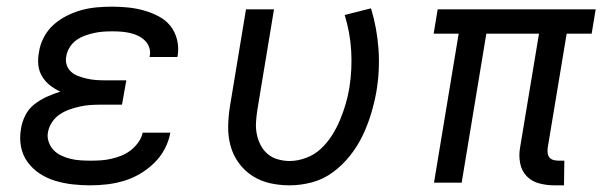

<svg xmlns="http://www.w3.org/2000/svg" viewBox="-20 -548 1840 576"><path d="M251 8Q224 8 197.5 5Q171 2 146 -5.5Q121 -13 99.5 -27Q78 -41 63 -61.5Q48 -82 43 -108Q38 -134 43 -162Q46 -182 56 -202Q66 -222 83.5 -235.5Q101 -249 121 -258Q141 -267 161 -273Q144 -281 130 -292Q116 -303 106.5 -318.5Q97 -334 95 -353Q93 -372 97 -392Q100 -414 111.5 -436Q123 -458 141 -474Q159 -490 181 -501Q203 -512 225.5 -518Q248 -524 271 -526Q294 -528 316 -528Q341 -528 365 -525.5Q389 -523 412 -516.5Q435 -510 456 -499Q477 -488 491 -470.5Q505 -453 511 -429.5Q517 -406 513 -381L512 -377H429V-379Q432 -392 428 -404.5Q424 -417 415 -426Q406 -435 394.5 -440.5Q383 -446 370 -449Q357 -452 343.5 -453Q330 -454 317 -454Q303 -454 289.5 -453Q276 -452 262 -449Q248 -446 234.5 -441Q221 -436 209 -427.5Q197 -419 189 -406Q181 -393 179 -380Q176 -366 180 -353.5Q184 -341 193.5 -332.5Q203 -324 215.5 -319.5Q228 -315 241 -312Q254 -309 267.5 -308Q281 -307 295 -307H359L346 -234H282Q267 -234 251.5 -233Q236 -232 220 -228.5Q204 -225 188.5 -219.5Q173 -214 159.5 -205Q146 -196 136.5 -182Q127 -168 124 -152Q121 -137 126 -122.5Q131 -108 140.5 -98Q150 -88 163.5 -81.5Q177 -75 191.5 -71.5Q206 -68 221.5 -67Q237 -66 252 -66Q268 -66 283 -67Q298 -68 313.5 -71.5Q329 -75 344 -81Q359 -87 372 -97Q385 -107 395 -121Q405 -135 408 -150H491Q487 -126 474.5 -102Q462 -78 442.5 -59Q423 -40 400 -26.5Q377 -13 352 -5.5Q327 2 301.5 5Q276 8 251 8Z M849 8Q818 8 789.5 1.5Q761 -5 737 -20.5Q713 -36 696 -59.5Q679 -83 671.5 -111Q664 -139 664.5 -169Q665 -199 670 -230L718 -520H802L752 -218Q749 -199 748 -180.5Q747 -162 750.5 -145Q754 -128 762 -112.5Q770 -97 783 -86Q796 -75 813.5 -70Q831 -65 849 -65Q873 -65 898.5 -74.5Q924 -84 943 -102Q962 -120 976 -142Q990 -164 1000 -188Q1010 -212 1017 -236Q1024 -260 1028 -284Q1037 -341 1033.5 -396.5Q1030 -452 1014 -503L1093 -523Q1111 -464 1115.5 -400.5Q1120 -337 1109 -272Q1103 -239 1093 -206Q1083 -173 1068 -141.5Q1053 -110 1030.5 -81.5Q1008 -53 979 -31.5Q950 -10 916 -1Q882 8 849 8Z M1643 8Q1619 8 1597 2Q1575 -4 1560 -19.5Q1545 -35 1540.5 -58Q1536 -81 1540 -104L1597 -447H1439L1365 0H1282L1356 -447H1281L1293 -520H1767L1755 -447H1680L1623 -104Q1622 -96 1623 -88.5Q1624 -81 1628.5 -75.5Q1633 -70 1640.5 -68Q1648 -66 1656 -66H1673L1672 8Z"/></svg>

Font: Iosevka Custom Oblique
Style: Regular
Weight: 400
Italic angle: -9°
Designer: Belleve Invis
Foundry: Belleve Invis
Version: Version 27.0.1